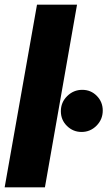

<svg xmlns="http://www.w3.org/2000/svg" viewBox="-65 -805 462 825"><path d="M-45 0 94 -785H266L128 0ZM285.5 -238Q249 -238 222.8 -263.8Q196.5 -289.5 196.5 -327Q196.5 -365.5 223.8 -392.2Q251 -419 288.5 -419Q325.5 -419 351 -393Q376.5 -367 376.5 -330Q376.5 -292 349.8 -265Q323 -238 285.5 -238Z"/></svg>

Font: Anybody UltraCondensed Black
Style: Italic
Weight: 900
Width: 1
Italic angle: -10°
Designer: Tyler Finck
Foundry: Etcetera Type Company
Version: Version 1.010; ttfautohint (v1.8.3) -l 8 -r 50 -G 200 -x 14 